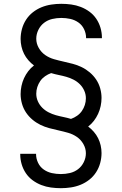

<svg xmlns="http://www.w3.org/2000/svg" viewBox="-20 -843 640 1006"><path d="M299 143Q273 143 247 139.5Q221 136 196.5 126.5Q172 117 151 101.5Q130 86 115.5 64.5Q101 43 93.5 17.5Q86 -8 86 -34Q86 -35 86 -35.5Q86 -36 86 -37H169Q169 -36 169 -36Q169 -36 169 -35Q169 -12 179.5 10Q190 32 209.5 45.5Q229 59 252 64Q275 69 299 69Q323 69 346.5 63.5Q370 58 389 43.5Q408 29 419 6.5Q430 -16 430 -40Q430 -65 417 -88Q404 -111 383 -125.5Q362 -140 337.5 -147Q313 -154 288 -159.5Q263 -165 238.5 -171.5Q214 -178 191.5 -189Q169 -200 149.5 -216.5Q130 -233 116 -254Q102 -275 95 -300Q88 -325 88 -350Q88 -371 92.5 -392.5Q97 -414 106 -433.5Q115 -453 128 -470Q141 -487 158 -500Q142 -512 128.5 -527.5Q115 -543 106 -561Q97 -579 92.5 -599Q88 -619 88 -639Q88 -665 95 -691Q102 -717 116.5 -739.5Q131 -762 152 -778.5Q173 -795 197.5 -805Q222 -815 248.5 -819Q275 -823 301 -823Q327 -823 353 -819.5Q379 -816 403.5 -806.5Q428 -797 449 -781.5Q470 -766 484.5 -744.5Q499 -723 506.5 -697.5Q514 -672 514 -646Q514 -645 514 -644.5Q514 -644 514 -643H431Q431 -644 431 -644Q431 -644 431 -645Q431 -668 420.5 -690Q410 -712 390.5 -725.5Q371 -739 348 -744Q325 -749 301 -749Q277 -749 253.5 -743.5Q230 -738 211 -723.5Q192 -709 181 -686.5Q170 -664 170 -640Q170 -615 183 -592Q196 -569 217 -554.5Q238 -540 262.5 -533Q287 -526 312 -520.5Q337 -515 361.5 -508.5Q386 -502 408.5 -491Q431 -480 450.5 -463.5Q470 -447 484 -426Q498 -405 505 -380Q512 -355 512 -330Q512 -309 507.5 -287.5Q503 -266 494 -246.5Q485 -227 472 -210Q459 -193 442 -180Q458 -168 471.5 -152.5Q485 -137 494 -119Q503 -101 507.5 -81Q512 -61 512 -41Q512 -15 505 11Q498 37 483.5 59.5Q469 82 448 98.5Q427 115 402.5 125Q378 135 351.5 139Q325 143 299 143ZM352 -220Q369 -226 384 -236.5Q399 -247 409 -261.5Q419 -276 424.5 -293Q430 -310 430 -328Q430 -349 421.5 -368Q413 -387 398.5 -401.5Q384 -416 365.5 -425.5Q347 -435 327.5 -440.5Q308 -446 288 -450Q268 -454 248 -460Q231 -454 216 -443.5Q201 -433 191 -418.5Q181 -404 175.5 -387Q170 -370 170 -352Q170 -331 178.5 -312Q187 -293 201.5 -278.5Q216 -264 234.5 -254.5Q253 -245 272.5 -239.5Q292 -234 312 -230Q332 -226 352 -220Z"/></svg>

Font: Bmono
Style: Regular
Weight: 400
Monospace: yes
Designer: Belleve Invis
Foundry: Belleve Invis
Version: Version 11.2.2; ttfautohint (v1.8.2)